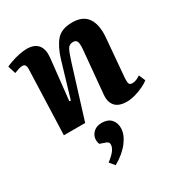

<svg xmlns="http://www.w3.org/2000/svg" viewBox="-190 -661 1017 1085"><g transform="rotate(-30 318.5 -118.0)"><path d="M634 -39Q621 -28 595.5 -15.5Q570 -3 540.5 5.5Q511 14 485 14Q433 14 409.5 -12Q386 -38 390 -85L416 -368Q419 -404 412.5 -417.5Q406 -431 388 -431Q363 -431 351.5 -410.5Q340 -390 323 -335L219 0H80L95 -422Q97 -457 72 -457Q62 -457 49 -453Q36 -449 18 -442L2 -493Q12 -498 35.5 -506.5Q59 -515 87.5 -521.5Q116 -528 142 -528Q191 -528 214 -500.5Q237 -473 232 -420L203 -152L212 -150L280 -379Q302 -452 335.5 -490.5Q369 -529 439 -529Q508 -529 538 -485.5Q568 -442 562 -363L540 -104Q539 -81 543 -71Q547 -61 564 -61Q577 -61 591 -67Q605 -73 616 -81ZM249 293 222 260Q255 235 269.5 215Q284 195 284 177Q284 169 280 163.5Q276 158 264 154L229 142Q220 120 225.5 98Q231 76 250 61Q269 46 299 46Q339 46 359.5 68Q380 90 380 125Q380 167 345.5 212.5Q311 258 249 293Z"/></g></svg>

Font: Literata 36pt
Style: Bold Italic
Weight: 700
Italic angle: -2°
Designer: Latin by Veronika Burian and Jose Scaglione. Greek by Irene Vlachou. Cyrillic by Vera Evstafieva
Foundry: TypeTogether
Version: Version 3.002